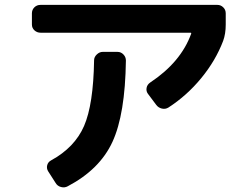

<svg xmlns="http://www.w3.org/2000/svg" viewBox="-20 -747 1040 802"><path d="M149.4 -610.4Q134.8 -610.4 124 -620.1Q113.3 -629.9 113.3 -644.5V-691.4Q113.3 -706.1 123.5 -716.3Q133.8 -726.6 149.4 -726.6H887.7Q902.3 -726.6 912.6 -716.3Q922.9 -706.1 922.9 -691.4V-644.5Q922.9 -605.5 912.1 -576.2Q880.9 -494.1 820.8 -420.9Q760.7 -347.7 683.6 -297.9Q670.9 -290 656.2 -293.5Q641.6 -296.9 632.8 -308.6L597.7 -355.5Q589.8 -366.2 592.3 -379.9Q594.7 -393.6 607.4 -402.3Q735.4 -487.3 778.3 -605.5Q780.3 -610.4 775.4 -610.4ZM409.2 -530.3H470.7Q485.4 -530.3 495.6 -519.5Q505.9 -508.8 505.9 -494.1Q502.9 -269.5 449.7 -154.3Q396.5 -39.1 262.7 31.2Q250 38.1 234.9 34.2Q219.7 30.3 211.9 16.6L180.7 -32.2Q173.8 -43.9 177.2 -57.1Q180.7 -70.3 193.4 -77.1Q292 -130.9 331.1 -220.7Q370.1 -310.5 373 -495.1Q373 -508.8 384.3 -519.5Q395.5 -530.3 409.2 -530.3Z"/></svg>

Font: Rounded-L Mgen+ 1mn bold
Style: Bold
Weight: 700
Designer: [Source Han Sans]
Ryoko NISHIZUKA  (kana & ideographs); Paul D. Hunt (Latin, Greek & Cyrillic); Wenlong ZHANG  (bopomofo
Version: Version 1.059.20150602